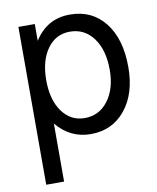

<svg xmlns="http://www.w3.org/2000/svg" viewBox="-85 -605 728 889"><g transform="rotate(-10 279.5 -160.5)"><path d="M60 218V-524H137V-445Q196 -539 304 -539Q408 -539 468.5 -462Q529 -385 529 -253Q529 -128 467.5 -52.5Q406 23 305 23Q208 23 144 -55V218ZM290 -461Q224 -461 184 -405.5Q144 -350 144 -258Q144 -166 184 -110.5Q224 -55 290 -55Q358 -55 400 -110.5Q442 -166 442 -255Q442 -349 400.5 -405Q359 -461 290 -461Z"/></g></svg>

Font: ColatingCofangSans
Style: Regular
Weight: 400
Foundry: GNU
Version: Version 412.227;June 27, 2022;FontCreator 11.0.0.2412 32-bit